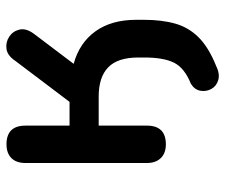

<svg xmlns="http://www.w3.org/2000/svg" viewBox="-72 -464 711 606"><g transform="rotate(-90 283.0 -160.5)"><path d="M380 166Q354 179 334.5 173.5Q315 168 306 152Q297 136 300 117.5Q303 99 322 87Q372 67 388.5 34Q405 1 405 -60V-79Q405 -144 374 -174Q343 -204 282 -204H190V-52Q190 8 131 8Q103 8 87.5 -8Q72 -24 72 -52V-435Q72 -464 87.5 -479.5Q103 -495 131 -495Q190 -495 190 -435V-296H265L395 -468Q411 -492 432 -495Q453 -498 470.5 -486.5Q488 -475 493 -454.5Q498 -434 481 -410L385 -283Q451 -265 487.5 -214.5Q524 -164 524 -85V-62Q524 -5 512 37.5Q500 80 468.5 111.5Q437 143 380 166Z"/></g></svg>

Font: Chiron GoRound TC M
Style: Regular
Weight: 500
Designer: Ryoko NISHIZUKA 西塚涼子 (kana, bopomofo & ideographs); Paul D. Hunt (Latin, Greek & Cyrillic); Sandoll Communications 산돌커뮤니
Foundry: Adobe
Version: Version 1.000;hotconv 1.1.1;makeotfexe 2.6.0